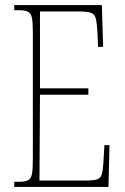

<svg xmlns="http://www.w3.org/2000/svg" viewBox="-20 -734 489 754"><path d="M36 0V-20H53Q78 -20 90 -26Q102 -32 105.5 -51Q109 -70 109 -108V-606Q109 -645 105.5 -663.5Q102 -682 90 -688Q78 -694 53 -694H36V-714H380L385 -550H365L363 -600Q361 -641 356.5 -660Q352 -679 336.5 -684Q321 -689 287 -689H137V-387H327V-362H137L135 -25H314Q347 -25 361 -29.5Q375 -34 379.5 -49Q384 -64 386 -94L390 -164H410L406 0Z"/></svg>

Font: Noto Serif Thai ExtraCondensed Thin
Style: Regular
Weight: 100
Width: 2
Designer: Monotype Design Team
Foundry: Monotype Imaging Inc.
Version: Version 2.001; ttfautohint (v1.8.4.7-5d5b)